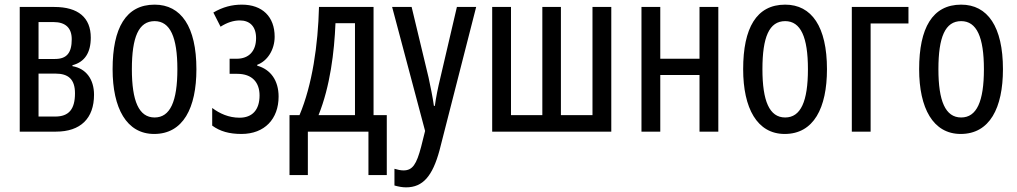

<svg xmlns="http://www.w3.org/2000/svg" viewBox="-20 -567 4382 827"><path d="M371 -405C371 -491 317 -537 214 -537H65V0H221C327 0 385 -57 385 -159C385 -225 351 -272 292 -282V-286C345 -300 371 -340 371 -405ZM289 -398C289 -340 268 -313 217 -313H146V-472H210C263 -472 289 -446 289 -398ZM303 -165C303 -96 276 -65 218 -65H146V-250H219C274 -250 303 -226 303 -165Z M826 -269C826 -452 760 -547 646 -547C522 -547 465 -446 465 -269C465 -101 525 10 644 10C769 10 826 -102 826 -269ZM548 -269C548 -407 577 -476 646 -476C713 -476 744 -407 744 -269C744 -130 713 -61 646 -61C578 -61 548 -132 548 -269Z M1022 -547C979 -547 940 -537 899 -513L930 -452C958 -470 986 -479 1013 -479C1056 -479 1083 -453 1083 -403C1083 -346 1051 -314 1000 -314H969V-249H1002C1067 -249 1098 -211 1098 -156C1098 -93 1066 -60 1012 -60C965 -60 926 -78 894 -102V-26C928 -1 968 10 1020 10C1120 10 1180 -55 1180 -151C1180 -220 1146 -268 1088 -284V-288C1132 -304 1163 -353 1163 -409C1163 -495 1110 -547 1022 -547Z M1589 -537H1354C1350 -374 1325 -201 1270 -71H1227V187H1306V0H1567V187H1646V-71H1589ZM1509 -467V-71H1352C1402 -195 1420 -343 1425 -467Z M1669 -537 1811 -3 1794 65C1774 141 1757 167 1718 167C1706 167 1692 164 1679 160V232C1697 237 1713 240 1729 240C1802 240 1843 191 1873 81L2031 -537H1948L1877 -233C1866 -188 1858 -148 1853 -111H1849C1843 -153 1834 -195 1826 -233L1753 -537Z M2613 -537H2532V-71H2396V-537H2316V-71H2181V-537H2100V0H2613Z M2824 -537H2743V0H2824V-244H2993V0H3074V-537H2993V-314H2824Z M3542 -269C3542 -452 3476 -547 3362 -547C3238 -547 3181 -446 3181 -269C3181 -101 3241 10 3360 10C3485 10 3542 -102 3542 -269ZM3264 -269C3264 -407 3293 -476 3362 -476C3429 -476 3460 -407 3460 -269C3460 -130 3429 -61 3362 -61C3294 -61 3264 -132 3264 -269Z M3893 -537H3649V0H3730V-466H3893Z M4300 -269C4300 -452 4234 -547 4120 -547C3996 -547 3939 -446 3939 -269C3939 -101 3999 10 4118 10C4243 10 4300 -102 4300 -269ZM4022 -269C4022 -407 4051 -476 4120 -476C4187 -476 4218 -407 4218 -269C4218 -130 4187 -61 4120 -61C4052 -61 4022 -132 4022 -269Z"/></svg>

Font: Noto Sans UI Condensed
Style: Regular
Weight: 400
Width: 3
Designer: Monotype Design Team
Foundry: Monotype Imaging Inc.
Version: Version 1.901